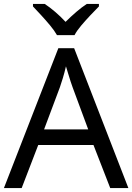

<svg xmlns="http://www.w3.org/2000/svg" viewBox="-20 -964 679 984"><path d="M545 0 459 -221H176L91 0H0L279 -717H360L638 0ZM352 -517Q349 -525 342 -546Q335 -567 328.5 -589.5Q322 -612 318 -624Q311 -593 302 -563.5Q293 -534 287 -517L206 -301H432ZM272 -784Q259 -807 237 -833.5Q215 -860 191 -886Q167 -912 149 -931V-944H209Q235 -927 263 -903Q291 -879 316 -852Q343 -879 371 -903Q399 -927 425 -944H487V-931Q468 -912 443.5 -886Q419 -860 396.5 -833.5Q374 -807 362 -784Z"/></svg>

Font: Noto Sans Hanunoo
Style: Regular
Weight: 400
Designer: Monotype Design Team
Foundry: Monotype Imaging Inc.
Version: Version 2.003; ttfautohint (v1.8.4.7-5d5b)